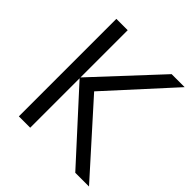

<svg xmlns="http://www.w3.org/2000/svg" viewBox="-191 -854 994 994"><g transform="rotate(45 306.0 -357.0)"><path d="M181.2 0H98.1V-713.9H181.2V-368.2L502.9 -713.9H598.1L282.2 -367.2L611.8 0H511.2L181.2 -361.8Z"/></g></svg>

Font: OpenSans-Regular
Style: Regular
Weight: 400
Foundry: Ascender Corporation
Version: Version 1.10